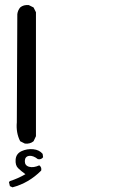

<svg xmlns="http://www.w3.org/2000/svg" viewBox="-20 -427 540 785"><path d="M31.2 338.9 20.5 334 16.6 317.4 20.5 313.5Q53.7 302.7 84 285.2Q66.4 272.5 54.2 260.7Q42 249 43.9 225.1Q45.9 201.2 68.4 190.9Q90.8 180.7 115.7 183.1Q140.6 185.5 154.3 202.1L156.2 215.8Q148.4 226.6 134.8 223.6Q115.2 208 98.6 210.4Q82 212.9 81.5 231.4Q81.1 250 99.1 254.9Q117.2 259.8 140.6 249Q151.4 256.8 148.4 270.5Q123 295.9 93.8 313Q64.5 330.1 31.2 338.9ZM82 160.2 62.5 150.4Q44.9 116.2 48.8 73.2L50.8 -369.1Q52.7 -384.8 62.5 -396.5Q76.2 -408.2 97.7 -406.2L117.2 -396.5L127 -377V129.9L117.2 150.4Q103.5 162.1 82 160.2Z"/></svg>

Font: JasonHandwriting2
Style: Regular
Weight: 400
Version: Version 1.05.10